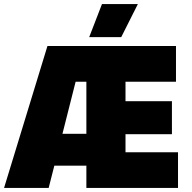

<svg xmlns="http://www.w3.org/2000/svg" viewBox="-31 -927 949 947"><path d="M649 -907H472L409 -744H567ZM-11 0H209L237 -110H395V0H847V-176H588V-265H817V-428H588V-524H837V-700H203ZM277 -267 342 -524H395V-267Z"/></svg>

Font: Fixel Display Black
Style: Regular
Weight: 900
Designer: AlfaBravo + MacPaw
Foundry: Kyrylo Tkachov, Marchela Mozhyna, Serhii Makarenko, Maria Weinstein, Zakhar Kryvoshyya
Version: Version 1.211